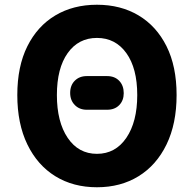

<svg xmlns="http://www.w3.org/2000/svg" viewBox="-20 -776 818 810"><path d="M346 -313Q315 -313 295.5 -333Q276 -353 276 -384Q276 -416 295.5 -435.5Q315 -455 346 -455H432Q464 -455 483 -435Q502 -415 502 -383Q502 -352 483 -332.5Q464 -313 432 -313ZM389 14Q289 14 213.5 -32.5Q138 -79 95.5 -166.5Q53 -254 53 -375Q53 -496 95.5 -581Q138 -666 213.5 -711Q289 -756 389 -756Q489 -756 564.5 -711Q640 -666 682.5 -581Q725 -496 725 -375Q725 -254 682.5 -166.5Q640 -79 564.5 -32.5Q489 14 389 14ZM389 -127Q467 -127 513 -194.5Q559 -262 559 -375Q559 -488 513 -552Q467 -616 389 -616Q311 -616 265.5 -552Q220 -488 220 -375Q220 -262 265.5 -194.5Q311 -127 389 -127Z"/></svg>

Font: Chiron GoRound TC EB
Style: Regular
Weight: 700
Designer: Ryoko NISHIZUKA 西塚涼子 (kana, bopomofo & ideographs); Paul D. Hunt (Latin, Greek & Cyrillic); Sandoll Communications 산돌커뮤니
Foundry: Adobe
Version: Version 1.000;hotconv 1.1.1;makeotfexe 2.6.0